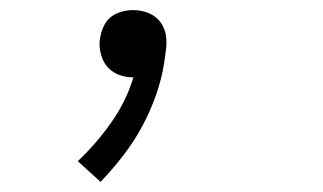

<svg xmlns="http://www.w3.org/2000/svg" viewBox="-20 -145 640 380"><path d="M179 215 134 174Q171 139 200.5 97Q230 55 244 8H242Q229 8 216.5 3.5Q204 -1 195 -10Q186 -19 181.5 -32Q177 -45 177 -58Q177 -62 177.5 -66Q178 -70 179 -74Q181 -85 186.5 -95.5Q192 -106 201 -112.5Q210 -119 221 -122Q232 -125 243 -125Q256 -125 267.5 -121.5Q279 -118 288 -111Q297 -104 302.5 -93Q308 -82 309 -70.5Q310 -59 308.5 -46.5Q307 -34 305 -21Q300 11 289 42.5Q278 74 262 104Q246 134 224.5 162Q203 190 179 215Z"/></svg>

Font: Iosevka HT Light Extended
Style: Italic
Weight: 300
Width: 7
Italic angle: -9°
Monospace: yes
Designer: Belleve Invis
Foundry: Belleve Invis
Version: Version 32.3.0; ttfautohint (v1.8.4)